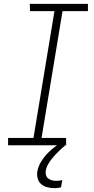

<svg xmlns="http://www.w3.org/2000/svg" viewBox="-20 -755 490 998"><path d="M22 0V-38H154L263 -697H136L135 -735H437V-697H305L196 -38H323L324 0ZM262 223Q243 223 225 218Q207 213 194 202Q181 191 176 173Q171 155 174 136Q179 109 194.5 84Q210 59 230.5 38.5Q251 18 275 1Q299 -16 325 -29L320 0Q303 14 288 28.5Q273 43 258.5 59.5Q244 76 232.5 94.5Q221 113 218 132Q216 144 219 155Q222 166 230.5 172.5Q239 179 249.5 182Q260 185 272 185Q280 185 288 184Q296 183 304 181L297 219Q289 221 280 222Q271 223 262 223Z"/></svg>

Font: Iosevka Etoile Extralight
Style: Italic
Weight: 200
Italic angle: -9°
Designer: Belleve Invis
Foundry: Belleve Invis
Version: Version 22.1.2; ttfautohint (v1.8.4)